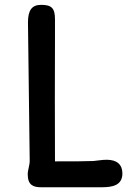

<svg xmlns="http://www.w3.org/2000/svg" viewBox="-20 -788 577 808"><path d="M96.7 -54.2C96.7 -9.3 120.1 0 152.3 0H411.6C452.1 -0.5 495.1 -7.3 495.1 -58.1C495.1 -95.7 471.7 -115.7 429.2 -115.7C408.7 -115.7 390.6 -111.8 372.6 -110.4C338.9 -108.9 287.1 -108.9 211.4 -108.9C210.4 -237.8 210.9 -511.2 211.4 -632.8V-706.1C211.4 -752.9 198.2 -767.6 153.3 -767.6C113.3 -767.6 98.1 -744.1 97.7 -694.8L105 -111.8C105 -90.8 96.7 -73.2 96.7 -54.2Z"/></svg>

Font: Autour One
Style: Regular
Weight: 400
Designer: Eben Sorkin
Foundry: Eben Sorkin
Version: Version 1.002